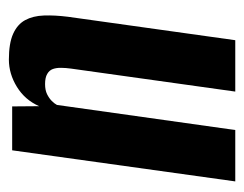

<svg xmlns="http://www.w3.org/2000/svg" viewBox="-78 -457 542 426"><g transform="rotate(90 193.0 -244.0)"><path d="M112.1 7.3Q76.2 7.3 55.1 -2.1Q34 -11.6 24.6 -28.9Q15.3 -46.2 14.4 -70.2Q13.5 -94.2 17.2 -123.7L69.2 -495H183.2L132.2 -130.6Q130.6 -118.9 130.5 -108.6Q130.3 -98.4 133.1 -90.4Q135.9 -82.5 144 -77.8Q152 -73 166.5 -73Q180 -73 189.1 -77.5Q198.1 -82 204 -87.9Q209.9 -93.8 212.8 -99.3L268.5 -495H382.5L313.5 0H216.1L215.6 -59.9Q201.7 -28.3 172.7 -10.5Q143.8 7.3 112.1 7.3Z"/></g></svg>

Font: Alumni Sans SC Thin
Style: Italic
Weight: 100
Italic angle: -8°
Designer: Robert E. Leuschke
Foundry: Robert E. Leuschke
Version: Version 1.016